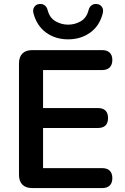

<svg xmlns="http://www.w3.org/2000/svg" viewBox="-20 -961 637 981"><path d="M145 0Q112 0 94.5 -17.5Q77 -35 77 -68V-637Q77 -670 94.5 -687.5Q112 -705 145 -705H502Q527 -705 540.5 -692Q554 -679 554 -655Q554 -630 540.5 -616.5Q527 -603 502 -603H200V-409H480Q506 -409 519 -396Q532 -383 532 -358Q532 -333 519 -320Q506 -307 480 -307H200V-102H502Q527 -102 540.5 -89Q554 -76 554 -51Q554 -26 540.5 -13Q527 0 502 0ZM328 -760Q263 -760 215.5 -794.5Q168 -829 151 -893Q146 -913 155.5 -926Q165 -939 179 -940Q193 -942 202 -937.5Q211 -933 216 -926Q221 -919 223 -911Q233 -870 263.5 -852.5Q294 -835 328 -835Q363 -835 393 -852.5Q423 -870 433 -911Q435 -919 440 -926Q445 -933 454 -937.5Q463 -942 477 -940Q491 -939 500.5 -926Q510 -913 505 -893Q489 -829 441 -794.5Q393 -760 328 -760Z"/></svg>

Font: Nunito
Style: Bold
Weight: 700
Designer: Vernon Adams
Foundry: Vernon Adams
Version: Version 3.602